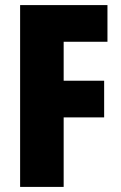

<svg xmlns="http://www.w3.org/2000/svg" viewBox="-20 -734 477 754"><path d="M230 0V-273H389V-417H230V-570H402V-714H59V0Z"/></svg>

Font: Noto Sans Bengali ExtraCondensed Black
Style: Regular
Weight: 900
Width: 2
Designer: Joana Ranito - Universal Thirst; Jelle Bosma - Monotype Design Team
Foundry: Universal Thirst ehf.
Version: Version 3.000